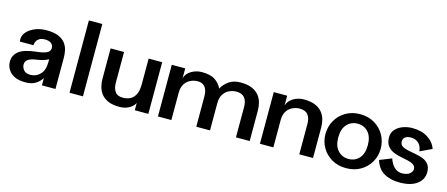

<svg xmlns="http://www.w3.org/2000/svg" viewBox="-47 -1241 4181 1795"><g transform="rotate(15 2043.5 -343.5)"><path d="M221 13Q125 13 77.5 -31Q30 -75 30 -139Q30 -199 79 -238.5Q128 -278 251 -291Q305 -296 340.5 -311Q376 -326 376 -359Q376 -389 354.5 -405.5Q333 -422 296 -422Q260 -422 240.5 -409.5Q221 -397 213 -380Q205 -363 204 -350Q203 -343 204 -342H73Q69 -357 70 -369Q72 -408 102 -439.5Q132 -471 180.5 -490Q229 -509 287 -509Q362 -509 406.5 -488.5Q451 -468 473 -436Q495 -404 501.5 -368.5Q508 -333 508 -303V0H377V-71Q356 -35 317.5 -11Q279 13 221 13ZM247 -67Q301 -67 340 -106.5Q379 -146 379 -225V-253Q333 -227 261 -218Q216 -212 188.5 -195Q161 -178 161 -144Q161 -117 181 -92Q201 -67 247 -67Z M644 0V-700H774V0Z M1127 7Q1061 7 1018 -12Q975 -31 951 -62Q927 -93 917.5 -130Q908 -167 908 -204V-500H1038V-204Q1038 -150 1060.5 -117Q1083 -84 1139 -84Q1169 -84 1200.5 -96.5Q1232 -109 1253.5 -144.5Q1275 -180 1276 -247V-500H1407V0H1276V-70Q1256 -33 1217 -13Q1178 7 1127 7Z M1791 -507Q1875 -507 1920.5 -476Q1966 -445 1985 -400Q2010 -445 2054 -476Q2098 -507 2165 -507Q2233 -507 2276.5 -488Q2320 -469 2344.5 -438Q2369 -407 2378.5 -370Q2388 -333 2388 -296V0H2255V-296Q2255 -350 2230 -382Q2205 -414 2149 -414Q2115 -414 2081.5 -399Q2048 -384 2026 -350.5Q2004 -317 2004 -262V0H1871V-296Q1871 -350 1847.5 -382Q1824 -414 1775 -414Q1741 -414 1707.5 -399Q1674 -384 1652 -350.5Q1630 -317 1630 -262V0H1500V-500H1630V-406Q1645 -454 1691.5 -480.5Q1738 -507 1791 -507Z M2778 -507Q2846 -507 2889.5 -488Q2933 -469 2957.5 -438Q2982 -407 2991.5 -370Q3001 -333 3001 -296V0H2868V-296Q2868 -350 2843 -382Q2818 -414 2762 -414Q2728 -414 2694.5 -399Q2661 -384 2639 -350.5Q2617 -317 2617 -262V0H2487V-500H2617V-406Q2632 -454 2678.5 -480.5Q2725 -507 2778 -507Z M3322 12Q3243 12 3182.5 -23.5Q3122 -59 3088.5 -118Q3055 -177 3055 -247Q3055 -318 3088.5 -378Q3122 -438 3182.5 -474Q3243 -510 3322 -510Q3402 -510 3462.5 -474Q3523 -438 3556.5 -378Q3590 -318 3590 -247Q3590 -177 3556.5 -118Q3523 -59 3462.5 -23.5Q3402 12 3322 12ZM3322 -77Q3385 -77 3425 -121Q3465 -165 3465 -247Q3465 -330 3425 -374Q3385 -418 3322 -418Q3260 -418 3219.5 -374Q3179 -330 3179 -247Q3179 -165 3219.5 -121Q3260 -77 3322 -77Z M3829 -511Q3916 -511 3977 -472.5Q4038 -434 4059 -371L3945 -317Q3941 -366 3912 -394Q3883 -422 3837 -422Q3802 -422 3782 -407Q3762 -392 3762 -365Q3762 -335 3784 -320.5Q3806 -306 3841 -298.5Q3876 -291 3915 -284.5Q3954 -278 3988.5 -264.5Q4023 -251 4045 -223.5Q4067 -196 4067 -147Q4067 -76 4007.5 -32Q3948 12 3841 12Q3750 12 3688 -24.5Q3626 -61 3602 -142L3717 -188Q3725 -163 3740.5 -137.5Q3756 -112 3780.5 -94.5Q3805 -77 3841 -77Q3888 -77 3913.5 -97.5Q3939 -118 3939 -143Q3939 -171 3917 -185.5Q3895 -200 3860.5 -207.5Q3826 -215 3787.5 -222.5Q3749 -230 3715 -245.5Q3681 -261 3659 -291Q3637 -321 3637 -373Q3637 -416 3664 -447Q3691 -478 3735 -494.5Q3779 -511 3829 -511Z"/></g></svg>

Font: Panamera
Style: Bold
Weight: 700
Designer: Bastien Sozeau
Foundry: NBR — Bastien Sozeau
Version: Version 3.002; ttfautohint (v1.8.4.7-5d5b);gftools[0.9.33]